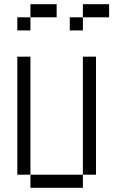

<svg xmlns="http://www.w3.org/2000/svg" viewBox="-20 -895 540 915"><path d="M250 -812.5V-875H125V-812.5H62.5V-750H125V-812.5ZM500 -812.5V-875H375V-812.5H312.5V-750H375V-812.5ZM125 -62.5V0H375V-62.5ZM125 -62.5V-625H62.5V-62.5ZM375 -62.5H437.5V-625H375Z"/></svg>

Font: Unifont
Style: Regular
Weight: 500
Version: Version 15.1.04